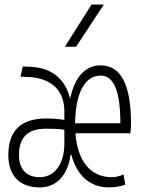

<svg xmlns="http://www.w3.org/2000/svg" viewBox="-20 -815 626 845"><path d="M154.8 9.8C228 9.8 278.3 -42.5 290.5 -133.8H293.9C319.8 -39.6 377.4 9.8 460.4 9.8C485.8 9.8 512.2 4.9 531.2 -2.4L523.9 -47.4C507.3 -39.6 487.8 -35.2 472.2 -35.2C378.4 -35.2 321.3 -105.5 312 -228.5H553.7C555.7 -241.2 556.6 -257.3 556.6 -271.5C556.6 -442.4 512.2 -527.3 422.4 -527.3C355 -527.3 308.1 -475.1 288.6 -380.4C268.1 -467.3 207 -517.1 114.3 -521L80.1 -522.5L70.3 -477.5L104.5 -476.1C205.6 -471.7 263.2 -417.5 263.2 -325.2V-287.1C240.2 -291.5 212.4 -293.5 183.1 -293.5C71.8 -293.5 16.6 -239.7 16.6 -132.3C16.6 -42 66.9 9.8 154.8 9.8ZM263.2 -181.2C263.2 -93.3 220.2 -35.2 154.8 -35.2C97.2 -35.2 63.5 -69.8 63.5 -132.3C63.5 -210 102.1 -248.5 180.7 -248.5C207 -248.5 237.3 -248.5 263.2 -244.1ZM310.5 -272.5C312 -405.8 353.5 -482.4 423.3 -482.4C481 -482.4 509.8 -412.6 509.8 -272.5ZM265.6 -609.4H314.9L437 -794.9H382.8Z"/></svg>

Font: Cascadia Code PL ExtraLight
Style: Regular
Weight: 200
Monospace: yes
Designer: Aaron Bell
Foundry: Saja Typeworks
Version: Version 2404.023